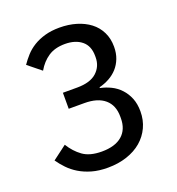

<svg xmlns="http://www.w3.org/2000/svg" viewBox="-131 -816 862 935"><g transform="rotate(-20 300.0 -349.0)"><path d="M262 -406Q330 -406 363.5 -436.5Q397 -467 397 -514V-521Q397 -573 364.5 -599.5Q332 -626 278 -626Q226 -626 191.5 -603Q157 -580 134 -540L66 -595Q81 -617 100 -638Q119 -659 145 -675Q171 -691 204.5 -700.5Q238 -710 280 -710Q327 -710 367 -698Q407 -686 436.5 -663.5Q466 -641 482.5 -607.5Q499 -574 499 -532Q499 -498 488.5 -471Q478 -444 460 -424Q442 -404 417.5 -390.5Q393 -377 365 -370V-366Q394 -360 420.5 -347Q447 -334 467.5 -312Q488 -290 500 -260.5Q512 -231 512 -192Q512 -147 494.5 -109.5Q477 -72 445.5 -45Q414 -18 369 -3Q324 12 270 12Q223 12 187 1.5Q151 -9 123 -26Q95 -43 74 -65Q53 -87 37 -110L110 -165Q135 -124 171 -98Q207 -72 269 -72Q338 -72 374.5 -103.5Q411 -135 411 -193V-202Q411 -260 374.5 -291.5Q338 -323 269 -323H188V-406Z"/></g></svg>

Font: IBM Plex Sans Thai Text
Style: Regular
Weight: 450
Designer: Mike Abbink, Paul van der Laan, Pieter van Rosmalen, Ben Mitchell, Mark Frömberg
Foundry: Bold Monday
Version: Version 1.1